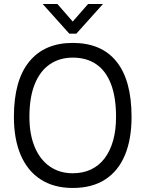

<svg xmlns="http://www.w3.org/2000/svg" viewBox="-20 -923 722 953"><path d="M324 -756 192 -903H265L341 -816L417 -903H491L359 -756ZM49 -343Q49 -524 125 -617Q201 -710 341 -710Q484 -710 558.5 -617Q633 -524 633 -343Q633 -232 600 -153Q567 -74 502 -32Q437 10 341 10Q248 10 182.5 -32Q117 -74 83 -153Q49 -232 49 -343ZM341 -63Q392 -63 432 -82Q472 -101 499.5 -137.5Q527 -174 541.5 -225.5Q556 -277 556 -343Q556 -440 531 -505.5Q506 -571 458 -604Q410 -637 341 -637Q276 -637 227.5 -604Q179 -571 152.5 -505.5Q126 -440 126 -343Q126 -256 152.5 -193Q179 -130 227.5 -96.5Q276 -63 341 -63Z"/></svg>

Font: Haskoy
Style: Regular
Weight: 400
Designer: Ertekin Erdin
Foundry: Ertekin Erdin
Version: Version 1.500